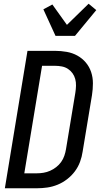

<svg xmlns="http://www.w3.org/2000/svg" viewBox="-20 -1007 540 1027"><path d="M6 0 127 -735H275Q306 -735 337 -729.5Q368 -724 394 -709.5Q420 -695 439 -672.5Q458 -650 467.5 -621.5Q477 -593 477 -561.5Q477 -530 472 -498L422 -196Q418 -168 408 -141Q398 -114 380.5 -90.5Q363 -67 339 -48.5Q315 -30 288 -19Q261 -8 233 -4Q205 0 178 0ZM110 -80H178Q195 -80 213 -83Q231 -86 248 -93.5Q265 -101 280.5 -113Q296 -125 307 -140.5Q318 -156 324 -173.5Q330 -191 333 -209L383 -511Q386 -530 386.5 -548.5Q387 -567 382.5 -584Q378 -601 368 -615Q358 -629 343.5 -638.5Q329 -648 311 -651.5Q293 -655 275 -655H205ZM277 -815 212 -957 260 -983 338 -874 454 -987 495 -953 381 -815Z"/></svg>

Font: Iosevka Curly Medium
Style: Italic
Weight: 500
Italic angle: -9°
Monospace: yes
Designer: Belleve Invis
Foundry: Belleve Invis
Version: Version 22.1.2; ttfautohint (v1.8.4)